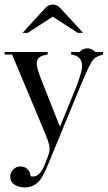

<svg xmlns="http://www.w3.org/2000/svg" viewBox="-21 -643 472 842"><path d="M32 -404H-1V-415H188V-404Q169 -401 159 -396Q140 -386 140 -363Q140 -345 160 -294L242 -87L313 -261Q339 -328 339 -354Q339 -376 327 -388Q315 -401 291 -404V-415H328Q341 -431 362 -431Q383 -431 396 -415H431V-404Q411 -398 400 -392Q391 -387 381 -372Q367 -349 336 -276L194 68Q182 99 171.5 119Q161 139 153 148Q128 179 87 179Q64 179 44 167.5Q24 156 24 132Q24 113 37 100Q50 87 69 87Q88 87 100.5 100Q113 113 113 130Q116 131 124 131Q153 131 173 84L188 46Q200 17 195 -5.5Q190 -28 179 -53ZM176 -606Q191 -623 210 -623Q230 -623 245 -606L343 -499H320L210 -570L101 -499H78L176 -606Z"/></svg>

Font: Wachinanga
Style: Regular
Weight: 400
Designer: deFharo
Foundry: deFharo
Version: Wachinanga: Version 2.001 2013